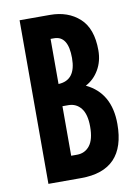

<svg xmlns="http://www.w3.org/2000/svg" viewBox="-81 -754 582 809"><g transform="rotate(-10 210.0 -350.0)"><path d="M60 0V-700H190Q267 -700 316 -655.5Q365 -611 365 -518Q365 -471 343.5 -434.5Q322 -398 287 -380Q390 -331 390 -198Q390 0 200 0ZM175 -100H200Q234 -100 254.5 -126Q275 -152 275 -207Q275 -260 254.5 -286Q234 -312 200 -312H175ZM175 -407Q250 -410 250 -505Q250 -600 190 -600H175Z"/></g></svg>

Font: Gully ECD Medium
Style: Regular
Weight: 500
Width: 2
Designer: jaikishan Patel
Foundry: MagicType
Version: Version 1.000;Glyphs 3.2 (3242)